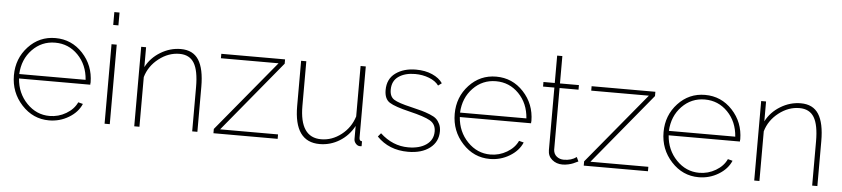

<svg xmlns="http://www.w3.org/2000/svg" viewBox="-44 -985 5485 1251"><g transform="rotate(5 2699.0 -360.0)"><path d="M298 10Q193 10 119 -70.5Q45 -151 45 -263Q45 -373 117 -450.5Q189 -528 294 -528Q400 -528 473 -449.5Q546 -371 547 -260Q547 -258 546 -252V-245H80Q87 -149 150 -84Q213 -19 299 -19Q357 -19 407 -48.5Q457 -78 478 -124L509 -116Q486 -61 427 -25.5Q368 10 298 10ZM79 -274H513Q506 -372 444.5 -435Q383 -498 295 -498Q207 -498 145.5 -434.5Q84 -371 79 -274Z M695 0H661V-520H695ZM695 -646H661V-730H695Z M1268 -294V0H1234V-290Q1234 -397 1204 -446.5Q1174 -496 1108 -496Q1036 -496 973 -447Q910 -398 889 -325V0H855V-520H887V-390Q919 -452 981.5 -490Q1044 -528 1114 -528Q1194 -528 1231 -470Q1268 -412 1268 -294Z M1373 0V-28L1756 -491H1379V-520H1796V-492L1414 -29H1793V0Z M2068 10Q1901 10 1901 -224V-520H1935V-228Q1935 -22 2075 -22Q2146 -22 2206.5 -69Q2267 -116 2290 -190V-520H2324V-54Q2324 -32 2342 -32V0Q2338 1 2332 1Q2316 1 2304 -12.5Q2292 -26 2292 -42V-128Q2258 -64 2198 -27Q2138 10 2068 10Z M2646 10Q2521 10 2442 -72L2461 -95Q2543 -19 2645 -19Q2719 -19 2763.5 -50.5Q2808 -82 2808 -137Q2808 -185 2769.5 -207Q2731 -229 2634 -252Q2537 -275 2501.5 -297.5Q2466 -320 2466 -378Q2466 -451 2519 -489.5Q2572 -528 2652 -528Q2713 -528 2759 -507.5Q2805 -487 2827 -454L2804 -437Q2783 -466 2740.5 -482.5Q2698 -499 2649 -499Q2583 -499 2541 -470Q2499 -441 2499 -383Q2499 -338 2528.5 -319.5Q2558 -301 2641 -282Q2687 -271 2712 -264Q2737 -257 2766 -245.5Q2795 -234 2809 -221Q2823 -208 2832.5 -187.5Q2842 -167 2842 -141Q2842 -72 2788.5 -31Q2735 10 2646 10Z M3181 10Q3076 10 3002 -70.5Q2928 -151 2928 -263Q2928 -373 3000 -450.5Q3072 -528 3177 -528Q3283 -528 3356 -449.5Q3429 -371 3430 -260Q3430 -258 3429 -252V-245H2963Q2970 -149 3033 -84Q3096 -19 3182 -19Q3240 -19 3290 -48.5Q3340 -78 3361 -124L3392 -116Q3369 -61 3310 -25.5Q3251 10 3181 10ZM2962 -274H3396Q3389 -372 3327.5 -435Q3266 -498 3178 -498Q3090 -498 3028.5 -434.5Q2967 -371 2962 -274Z M3745 -52 3758 -24 3747 -19Q3737 -14 3725.5 -9Q3714 -4 3694.5 0.5Q3675 5 3656 5Q3616 5 3588 -18.5Q3560 -42 3560 -81V-490H3486V-520H3560V-699H3594V-520H3718V-490H3594V-86Q3596 -58 3615.5 -42.5Q3635 -27 3662 -27Q3712 -27 3745 -52Z M3795 0V-28L4178 -491H3801V-520H4218V-492L3836 -29H4215V0Z M4547 10Q4442 10 4368 -70.5Q4294 -151 4294 -263Q4294 -373 4366 -450.5Q4438 -528 4543 -528Q4649 -528 4722 -449.5Q4795 -371 4796 -260Q4796 -258 4795 -252V-245H4329Q4336 -149 4399 -84Q4462 -19 4548 -19Q4606 -19 4656 -48.5Q4706 -78 4727 -124L4758 -116Q4735 -61 4676 -25.5Q4617 10 4547 10ZM4328 -274H4762Q4755 -372 4693.5 -435Q4632 -498 4544 -498Q4456 -498 4394.5 -434.5Q4333 -371 4328 -274Z M5323 -294V0H5289V-290Q5289 -397 5259 -446.5Q5229 -496 5163 -496Q5091 -496 5028 -447Q4965 -398 4944 -325V0H4910V-520H4942V-390Q4974 -452 5036.5 -490Q5099 -528 5169 -528Q5249 -528 5286 -470Q5323 -412 5323 -294Z"/></g></svg>

Font: Raleway
Style: ExtraLight
Weight: 200
Designer: Matt McInerney, Pablo Impallari, Rodrigo Fuenzalida
Foundry: Matt McInerney, Pablo Impallari, Rodrigo Fuenzalida
Version: Version 2.001